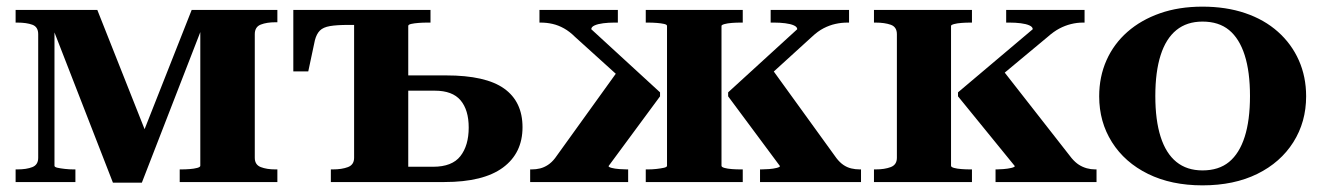

<svg xmlns="http://www.w3.org/2000/svg" viewBox="-20 -548 3986 578"><path d="M273 -518 428 -127 401 -123 557 -518H815V-481H809Q783 -481 765 -474Q747 -467 747 -445V-73Q747 -52 765 -45Q783 -38 809 -38H815V0H521V-38H526Q538 -38 551 -39Q564 -40 573.5 -42.5Q583 -45 583 -49V-492L598 -490L407 2H320L127 -494L144 -496V-49Q144 -45 153 -43Q162 -41 175.5 -39.5Q189 -38 201 -38H207V0H27V-38H32Q60 -38 77.5 -45Q95 -52 95 -73V-445Q95 -467 77.5 -473.5Q60 -480 32 -480H27V-518Z M1209 -46H1284Q1341 -46 1366 -78Q1391 -110 1391 -164Q1391 -217 1366.5 -246Q1342 -275 1289 -275H1174V-321H1323Q1442 -321 1497.5 -281.5Q1553 -242 1553 -165Q1553 -87 1494 -43.5Q1435 0 1318 0H976V-38H982Q1009 -38 1027.5 -45Q1046 -52 1046 -73V-518H1276V-480H1266Q1253 -480 1240 -479Q1227 -478 1218 -476Q1209 -474 1209 -470ZM1116 -473H1029Q994 -473 973.5 -469.5Q953 -466 943 -456Q933 -446 928 -427L908 -333H863V-518H1116Z M2572 0H2268V-38H2272Q2282 -38 2295 -39Q2308 -40 2318 -42.5Q2328 -45 2328 -48L2172 -258V-270L2380 -460Q2380 -467 2370 -471.5Q2360 -476 2344 -478Q2328 -480 2311 -480H2300V-518H2536V-480H2531Q2513 -480 2495 -476Q2477 -472 2459.5 -463Q2442 -454 2424 -437L2268 -295L2302 -343L2498 -72Q2508 -59 2519 -51.5Q2530 -44 2542.5 -41Q2555 -38 2568 -38H2572ZM1576 0V-38H1581Q1594 -38 1606 -41Q1618 -44 1629.5 -51.5Q1641 -59 1651 -72L1846 -343L1868 -295L1711 -437Q1695 -453 1678 -462.5Q1661 -472 1643.5 -476Q1626 -480 1608 -480H1604V-518H1840V-480H1829Q1812 -480 1796 -478Q1780 -476 1770 -471.5Q1760 -467 1760 -460L1967 -270V-258L1812 -48Q1812 -45 1821.5 -42.5Q1831 -40 1844.5 -39Q1858 -38 1867 -38H1871V0ZM1924 -480V-518H2216V-480H2209Q2196 -480 2183 -479Q2170 -478 2161 -475.5Q2152 -473 2152 -470V-49Q2152 -45 2161 -42.5Q2170 -40 2183 -39Q2196 -38 2209 -38H2216V0H1924V-38H1931Q1944 -38 1957 -39.5Q1970 -41 1979 -43Q1988 -45 1988 -49V-470Q1988 -474 1979 -476Q1970 -478 1957 -479Q1944 -480 1931 -480Z M2680 -73V-445Q2680 -467 2661.5 -473.5Q2643 -480 2616 -480H2611V-518H2906V-480H2901Q2888 -480 2874.5 -479Q2861 -478 2852 -475.5Q2843 -473 2843 -470V-49Q2843 -45 2852 -42.5Q2861 -40 2874.5 -39Q2888 -38 2901 -38H2906V0H2611V-38H2616Q2643 -38 2661.5 -45Q2680 -52 2680 -73ZM3281 0H2977V-38H2981Q2988 -38 3001 -39Q3014 -40 3024.5 -42.5Q3035 -45 3035 -48L2864 -258V-270L3089 -460Q3089 -467 3079 -471.5Q3069 -476 3053 -478Q3037 -480 3019 -480H3009V-518H3245V-480H3240Q3222 -480 3204 -475.5Q3186 -471 3169 -462Q3152 -453 3134 -437L2961 -293L2994 -343L3206 -72Q3217 -59 3228 -52Q3239 -45 3251.5 -41.5Q3264 -38 3277 -38H3281Z M3912 -258Q3912 -181 3873.5 -120Q3835 -59 3765 -24.5Q3695 10 3600 10Q3506 10 3436 -24.5Q3366 -59 3327.5 -120Q3289 -181 3289 -258Q3289 -317 3311 -366.5Q3333 -416 3374 -452Q3415 -488 3472 -508Q3529 -528 3600 -528Q3671 -528 3728.5 -508.5Q3786 -489 3827 -452.5Q3868 -416 3890 -366.5Q3912 -317 3912 -258ZM3458 -259Q3458 -186 3474 -136Q3490 -86 3521.5 -60.5Q3553 -35 3600 -35Q3649 -35 3680 -60.5Q3711 -86 3727 -136Q3743 -186 3743 -259Q3743 -332 3727 -382Q3711 -432 3680 -457.5Q3649 -483 3600 -483Q3553 -483 3521.5 -457.5Q3490 -432 3474 -382Q3458 -332 3458 -259Z"/></svg>

Font: Roboto Serif 120pt Expanded SemiBold
Style: Regular
Weight: 600
Width: 7
Designer: Greg Gazdowicz
Foundry: Commercial Type
Version: Version 1.008